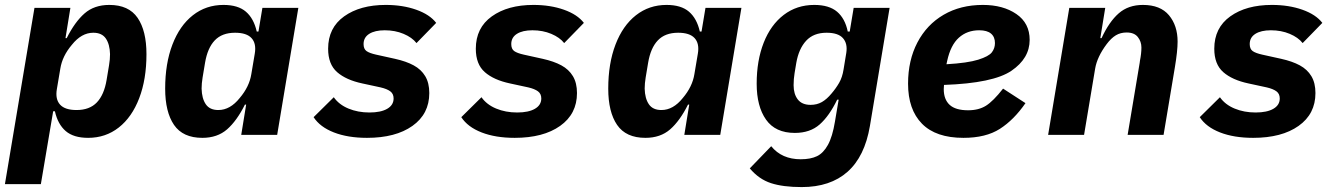

<svg xmlns="http://www.w3.org/2000/svg" viewBox="-33 -548 5453 780"><path d="M107 -516H253L233 -393H238Q271 -459 310.5 -493.5Q350 -528 411 -528Q490 -528 526 -475.5Q562 -423 562 -328Q562 -226 532.5 -149Q503 -72 449.5 -30Q396 12 325 12Q266 12 234 -15.5Q202 -43 190 -96H183L133 200H-13ZM400 -223 410 -283Q414 -307 414 -328Q413 -368 397 -391.5Q381 -415 346 -415Q298 -415 259 -366Q220 -320 212 -269L198 -186Q191 -145 211 -123Q231 -101 278 -101Q331 -101 360.5 -132Q390 -163 400 -223Z M947 0 967 -123H962Q929 -57 889.5 -22.5Q850 12 789 12Q710 12 674 -40.5Q638 -93 638 -188Q638 -290 667.5 -367Q697 -444 750.5 -486Q804 -528 875 -528Q934 -528 966 -500.5Q998 -473 1010 -420H1017L1033 -516H1179L1093 0ZM941 -150Q980 -196 988 -247L1002 -330Q1009 -371 989 -393Q969 -415 922 -415Q869 -415 839.5 -384Q810 -353 800 -293L790 -233Q786 -209 786 -188Q787 -148 803 -124.5Q819 -101 854 -101Q902 -101 941 -150Z M1241 -72 1323 -153Q1344 -123 1382.5 -107Q1421 -91 1468 -91Q1514 -91 1540 -106Q1566 -121 1566 -148Q1566 -167 1552.5 -177Q1539 -187 1513 -193L1439 -209Q1373 -223 1336.5 -255Q1300 -287 1300 -350Q1300 -435 1365 -481.5Q1430 -528 1534 -528Q1603 -528 1658 -508.5Q1713 -489 1739 -455L1659 -373Q1641 -396 1606.5 -410.5Q1572 -425 1530 -425Q1490 -425 1467 -410.5Q1444 -396 1444 -369Q1444 -349 1456 -340.5Q1468 -332 1495 -326L1572 -309Q1617 -299 1647.5 -282.5Q1678 -266 1694.5 -238.5Q1711 -211 1711 -170Q1711 -85 1642.5 -36.5Q1574 12 1458 12Q1380 12 1323.5 -10Q1267 -32 1241 -72Z M1841 -72 1923 -153Q1944 -123 1982.5 -107Q2021 -91 2068 -91Q2114 -91 2140 -106Q2166 -121 2166 -148Q2166 -167 2152.5 -177Q2139 -187 2113 -193L2039 -209Q1973 -223 1936.5 -255Q1900 -287 1900 -350Q1900 -435 1965 -481.5Q2030 -528 2134 -528Q2203 -528 2258 -508.5Q2313 -489 2339 -455L2259 -373Q2241 -396 2206.5 -410.5Q2172 -425 2130 -425Q2090 -425 2067 -410.5Q2044 -396 2044 -369Q2044 -349 2056 -340.5Q2068 -332 2095 -326L2172 -309Q2217 -299 2247.5 -282.5Q2278 -266 2294.5 -238.5Q2311 -211 2311 -170Q2311 -85 2242.5 -36.5Q2174 12 2058 12Q1980 12 1923.5 -10Q1867 -32 1841 -72Z M2747 0 2767 -123H2762Q2729 -57 2689.5 -22.5Q2650 12 2589 12Q2510 12 2474 -40.5Q2438 -93 2438 -188Q2438 -290 2467.5 -367Q2497 -444 2550.5 -486Q2604 -528 2675 -528Q2734 -528 2766 -500.5Q2798 -473 2810 -420H2817L2833 -516H2979L2893 0ZM2741 -150Q2780 -196 2788 -247L2802 -330Q2809 -371 2789 -393Q2769 -415 2722 -415Q2669 -415 2639.5 -384Q2610 -353 2600 -293L2590 -233Q2586 -209 2586 -188Q2587 -148 2603 -124.5Q2619 -101 2654 -101Q2702 -101 2741 -150Z M3013 136 3100 46Q3143 99 3220 99Q3260 99 3286 86.5Q3312 74 3330.5 40.5Q3349 7 3359 -54L3374 -143H3368Q3336 -77 3297 -42.5Q3258 -8 3196 -8Q3117 -8 3079 -62Q3041 -116 3041 -208Q3041 -302 3069.5 -374.5Q3098 -447 3151 -487.5Q3204 -528 3275 -528Q3335 -528 3367.5 -500.5Q3400 -473 3411 -420H3419L3435 -516H3581L3501 -36Q3480 88 3410 150Q3340 212 3224 212Q3148 212 3099 196Q3050 180 3013 136ZM3345 -168Q3363 -189 3376 -211.5Q3389 -234 3394 -266L3405 -333Q3411 -371 3391.5 -393Q3372 -415 3325 -415Q3272 -415 3242 -382.5Q3212 -350 3202 -293L3195 -251Q3191 -227 3191 -202Q3191 -166 3208 -144Q3225 -122 3260 -122Q3286 -122 3306 -133.5Q3326 -145 3345 -168Z M3656 -208Q3656 -303 3694 -375.5Q3732 -448 3800.5 -488Q3869 -528 3960 -528Q4042 -528 4096 -491Q4150 -454 4150 -386Q4150 -311 4076 -260.5Q4002 -210 3802 -203Q3801 -195 3801 -186Q3801 -144 3825 -122Q3849 -100 3900 -100Q3943 -100 3972.5 -118.5Q4002 -137 4042 -188L4133 -129Q4086 -61 4029 -24.5Q3972 12 3881 12Q3769 12 3712.5 -45.5Q3656 -103 3656 -208ZM3815 -301 3812 -287Q3898 -292 3941 -305.5Q3984 -319 3996.5 -335.5Q4009 -352 4009 -373Q4009 -398 3993 -411.5Q3977 -425 3945 -425Q3896 -425 3862.5 -395Q3829 -365 3815 -301Z M4225 0 4311 -516H4457L4437 -393H4442Q4473 -460 4512 -494Q4551 -528 4610 -528Q4681 -528 4716 -486Q4751 -444 4751 -379Q4751 -341 4740 -275L4694 0H4548L4597 -293L4598 -301Q4604 -331 4604 -355Q4604 -379 4589.5 -397.5Q4575 -416 4544 -416Q4519 -416 4500 -404.5Q4481 -393 4463 -369Q4424 -317 4416 -269L4371 0Z M4841 -72 4923 -153Q4944 -123 4982.5 -107Q5021 -91 5068 -91Q5114 -91 5140 -106Q5166 -121 5166 -148Q5166 -167 5152.5 -177Q5139 -187 5113 -193L5039 -209Q4973 -223 4936.5 -255Q4900 -287 4900 -350Q4900 -435 4965 -481.5Q5030 -528 5134 -528Q5203 -528 5258 -508.5Q5313 -489 5339 -455L5259 -373Q5241 -396 5206.5 -410.5Q5172 -425 5130 -425Q5090 -425 5067 -410.5Q5044 -396 5044 -369Q5044 -349 5056 -340.5Q5068 -332 5095 -326L5172 -309Q5217 -299 5247.5 -282.5Q5278 -266 5294.5 -238.5Q5311 -211 5311 -170Q5311 -85 5242.5 -36.5Q5174 12 5058 12Q4980 12 4923.5 -10Q4867 -32 4841 -72Z"/></svg>

Font: iA Writer Mono V
Style: Regular
Weight: 400
Italic angle: -9.5°
Designer: Mike Abbink, Paul van der Laan, Pieter van Rosmalen
Foundry: Bold Monday
Version: Version 2.000